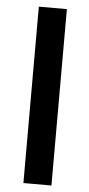

<svg xmlns="http://www.w3.org/2000/svg" viewBox="-54 -790 379 822"><g transform="rotate(5 135.5 -379.0)"><path d="M79 0V-758H199.5V0Z"/></g></svg>

Font: Expletus Sans SemiBold
Style: Regular
Weight: 600
Version: Version 7.500